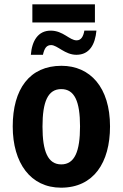

<svg xmlns="http://www.w3.org/2000/svg" viewBox="-20 -860 568 890"><path d="M130 -756H420V-840H130ZM123 -606H179C186 -637 196 -651 217 -651C246 -651 281 -606 334 -606C395 -606 421 -654 427 -718H371C366 -689 355 -673 335 -673C302 -673 273 -718 215 -718C156 -718 128 -670 123 -606ZM490 -274C490 -455 398 -555 265 -555C117 -555 39 -447 39 -274C39 -104 122 10 263 10C414 10 490 -106 490 -274ZM177 -273C177 -389 202 -447 264 -447C326 -447 351 -389 351 -274C351 -158 326 -98 264 -98C202 -98 177 -158 177 -273Z"/></svg>

Font: Noto Sans Display SemiCondensed
Style: Bold
Weight: 700
Width: 4
Designer: Monotype Design Team
Foundry: Monotype Imaging Inc.
Version: Version 1.900